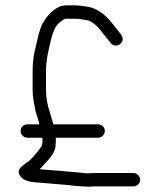

<svg xmlns="http://www.w3.org/2000/svg" viewBox="-20 -661 593 718"><path d="M82 -146H138C138.7 -143.3 139 -140.7 139 -138C139 -134 138.7 -128.7 138 -122C138 -120 137.3 -117.7 136 -115C123.2 -95.9 105.6 -75.6 90 -60C78.2 -49.7 44.2 -33.8 50.5 -14C59.9 15.6 91.4 19.8 127 22C155 24.2 183.5 27 211 29C246.1 31.5 276.2 37 312 37C319.3 36.3 326 36 332 36H479C492.5 36 504 25.1 504 11.5C504 -2.1 492.5 -14 479 -14H332C325.3 -14 318 -13.7 310 -13C303.3 -13 297.7 -13.3 293 -14C239.7 -19.3 184 -24.1 130 -28H128C133.3 -32.7 138 -37.7 142 -43C159.1 -62 188 -87.2 188 -121C188.7 -127.7 189 -133.3 189 -138C189 -140.7 188.7 -143.3 188 -146H347C360.5 -146 372 -157.9 372 -171.5C372 -185.1 360.5 -196 347 -196H180C176.3 -205.3 175.3 -211.1 172 -222L166 -242C158.1 -265.6 152 -293.6 152 -325V-394C152 -416.7 154.9 -440.4 159 -461C170 -504.8 175 -561 210 -582C214.9 -586.1 220.9 -591 229 -591H254C277.1 -591 288.7 -588.2 308 -585C323.4 -581.2 343.2 -563.6 352 -553C365.3 -534.4 380.7 -517.8 394 -500C407.1 -482.5 435.6 -491 438.5 -511.5C440.2 -523.3 433.4 -530.8 428 -538C408.9 -559.8 394.6 -584.5 372 -603C354 -619.4 329.3 -634.3 300 -637C283.3 -638.9 275.6 -641 255 -641H229C219 -641 209.3 -639 200 -635C175.3 -622.6 155 -600.6 141 -576C124.8 -545.9 119.2 -507.7 110 -471C104.6 -447.7 102 -420.7 102 -394V-325C102 -296.9 107.9 -271.7 112 -249C116.7 -230.1 123.9 -214.6 127 -196H82C68.5 -196 57 -185.1 57 -171.5C57 -157.9 68.5 -146 82 -146Z"/></svg>

Font: HoneyBee
Style: Book
Weight: 300
Foundry: Cannot Into Space Fonts
Version: Version 0.89